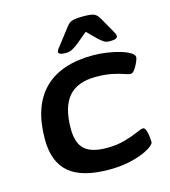

<svg xmlns="http://www.w3.org/2000/svg" viewBox="-108 -805 797 899"><g transform="rotate(-15 290.0 -355.5)"><path d="M311 7Q180 7 118 -45.5Q56 -98 56 -208Q56 -367 137 -448.5Q218 -530 375 -530Q407 -530 441.5 -525Q476 -520 504.5 -511.5Q533 -503 551 -492Q569 -481 569 -469Q569 -463 562 -446.5Q555 -430 544.5 -415Q534 -400 524 -400Q515 -400 494 -407.5Q473 -415 440 -422Q407 -429 361 -429Q272 -429 229 -379Q186 -329 186 -224Q186 -155 219 -124.5Q252 -94 327 -94Q375 -94 414 -105Q453 -116 478.5 -127.5Q504 -139 513 -139Q521 -139 526 -125.5Q531 -112 533 -95Q535 -78 535 -67Q535 -55 506 -37.5Q477 -20 426.5 -6.5Q376 7 311 7ZM255 -573Q221 -573 221 -587Q221 -591 224.5 -597Q228 -603 238 -615L295 -689Q303 -699 310.5 -705.5Q318 -712 333 -715Q348 -718 378 -718Q420 -718 432.5 -711Q445 -704 454 -689L496 -615Q507 -597 507 -589Q507 -582 499 -577.5Q491 -573 470 -573Q452 -573 441 -580Q430 -587 415 -601L371 -645L318 -601Q300 -587 286.5 -580Q273 -573 255 -573Z"/></g></svg>

Font: Asap Expanded Expanded SemiBold
Style: Italic
Weight: 600
Width: 7
Italic angle: -6°
Designer: Pablo Cosgaya
Foundry: Omnibus-Type
Version: Version 3.001; ttfautohint (v1.8.4.7-5d5b)